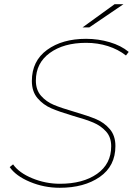

<svg xmlns="http://www.w3.org/2000/svg" viewBox="-20 -887 641 910"><path d="M26 -95 42 -108Q70 -68 133 -42Q196 -16 264 -16Q373 -16 440 -63Q507 -110 507 -194Q507 -237 482.5 -264Q458 -291 422.5 -306Q387 -321 326 -338Q262 -357 223.5 -373.5Q185 -390 158 -421.5Q131 -453 131 -503Q131 -598 203 -650.5Q275 -703 388 -703Q446 -703 500 -687Q554 -671 590 -641L577 -624Q540 -653 491.5 -668.5Q443 -684 388 -684Q282 -684 216 -636Q150 -588 150 -505Q150 -461 174.5 -433Q199 -405 235 -390Q271 -375 333 -357Q398 -338 436 -322Q474 -306 500.5 -275Q527 -244 527 -195Q527 -100 453 -48.5Q379 3 263 3Q189 3 122 -25Q55 -53 26 -95ZM523 -867H565L403 -757H371Z"/></svg>

Font: Montserrat Alternates Thin
Style: Italic
Weight: 250
Italic angle: -11.3°
Designer: Julieta Ulanovsky
Foundry: Julieta Ulanovsky
Version: Version 7.200